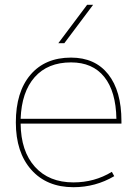

<svg xmlns="http://www.w3.org/2000/svg" viewBox="-20 -770 577 800"><path d="M248 -590H223L343 -750H368ZM66 -275H465Q463 -389 414.5 -449.5Q366 -510 276 -510Q179 -510 124.5 -448.5Q70 -387 66 -275ZM66 -255Q67 -140 125.5 -75Q184 -10 286 -10Q374 -10 446 -54L456 -36Q378 10 286 10Q175 10 110.5 -62.5Q46 -135 46 -260Q46 -387 107 -458.5Q168 -530 276 -530Q376 -530 431 -460.5Q486 -391 486 -265V-255Z"/></svg>

Font: Mplus 1p Thin
Style: Regular
Weight: 250
Version: Version 1.061